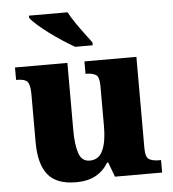

<svg xmlns="http://www.w3.org/2000/svg" viewBox="-54 -816 788 876"><g transform="rotate(-5 340.0 -378.0)"><path d="M260 10Q170 10 130.5 -39Q91 -88 91 -188V-407Q91 -450 79.5 -464.5Q68 -479 31 -479H27V-536H267V-226Q267 -162 280 -122.5Q293 -83 330 -83Q372 -83 390 -123Q408 -163 408 -231V-418Q408 -460 392 -469.5Q376 -479 349 -479H345V-536H583V-119Q583 -76 599.5 -66.5Q616 -57 644 -57H654V0H438L413 -67H408Q385 -29 348.5 -9.5Q312 10 260 10ZM309 -606Q284 -620 254 -639.5Q224 -659 194.5 -681Q165 -703 142.5 -723Q120 -743 111 -756V-766H288Q299 -744 317.5 -717Q336 -690 355.5 -664Q375 -638 389 -619V-606Z"/></g></svg>

Font: Noto Serif Telugu ExtraBold
Style: Regular
Weight: 800
Designer: Jelle Bosma - Monotype Design Team
Foundry: Monotype Imaging Inc.
Version: Version 2.005; ttfautohint (v1.8.4.7-5d5b)